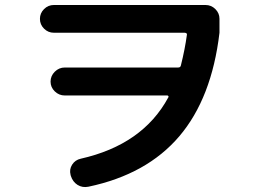

<svg xmlns="http://www.w3.org/2000/svg" viewBox="-20 -738 1040 777"><path d="M198.2 -605.5Q174.8 -605.5 158.2 -622.1Q141.6 -638.7 141.6 -661.6Q141.6 -684.6 158.2 -701.2Q174.8 -717.8 198.2 -717.8H811.5Q835 -717.8 851.6 -701.2Q868.2 -684.6 868.2 -662.1V-605.5Q836.9 -340.8 705.6 -186.5Q574.2 -32.2 337.9 17.6Q313.5 22.5 293.9 10.3Q274.4 -2 266.6 -26.4L265.6 -30.3Q259.8 -52.7 272 -71.8Q284.2 -90.8 306.6 -95.7Q557.6 -152.3 661.1 -343.8Q663.1 -345.7 661.6 -348.6Q660.2 -351.6 657.2 -351.6H242.2Q218.8 -351.6 201.7 -368.2Q184.6 -384.8 184.6 -407.7Q184.6 -430.7 201.7 -447.8Q218.8 -464.8 242.2 -464.8H701.2Q710 -464.8 711.9 -472.7Q728.5 -539.1 736.3 -596.7Q738.3 -604.5 727.5 -605.5Z"/></svg>

Font: Rounded Mgen+ 2m bold
Style: Bold
Weight: 700
Designer: [Source Han Sans]
Ryoko NISHIZUKA  (kana & ideographs); Paul D. Hunt (Latin, Greek & Cyrillic); Wenlong ZHANG  (bopomofo
Version: Version 1.059.20150602